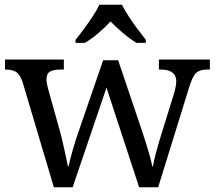

<svg xmlns="http://www.w3.org/2000/svg" viewBox="-20 -786 902 806"><path d="M75 -441Q64 -473 48.5 -483.5Q33 -494 4 -494H1V-536H248V-494H235Q205 -494 190 -485.5Q175 -477 175 -452Q175 -444 177.5 -432Q180 -420 183 -409L230 -241Q237 -217 243.5 -187.5Q250 -158 256 -131.5Q262 -105 265 -88H268Q273 -113 284.5 -153.5Q296 -194 309 -231L413 -533H476L576 -237Q584 -213 593 -184.5Q602 -156 609 -130.5Q616 -105 619 -88H622Q631 -139 661 -234L711 -395Q715 -408 717.5 -422.5Q720 -437 720 -445Q720 -494 654 -494H647V-536H861V-494H848Q819 -494 803.5 -480Q788 -466 773 -416L644 0H564L427 -418L285 0H206ZM297 -619Q313 -638 332 -664Q351 -690 369 -717Q387 -744 397 -766H492Q503 -744 520.5 -717Q538 -690 557.5 -664Q577 -638 592 -619V-606H553Q525 -623 496 -647.5Q467 -672 444 -696Q422 -672 393.5 -647.5Q365 -623 336 -606H297Z"/></svg>

Font: Noto Serif Dogra
Style: Regular
Weight: 400
Designer: Ek Type
Foundry: Ek Type
Version: Version 1.005